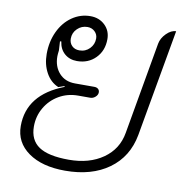

<svg xmlns="http://www.w3.org/2000/svg" viewBox="-71 -661 710 738"><g transform="rotate(10 284.0 -292.0)"><path d="M33 -131Q33 -254 173 -308L172 -311L149 -303Q118 -316 100.5 -348Q83 -380 83 -421Q83 -469 101.5 -508.5Q120 -548 152.5 -570.5Q185 -593 224 -593Q258 -593 280.5 -571.5Q303 -550 303 -517Q303 -472 274.5 -443Q246 -414 202 -414Q173 -414 153.5 -431Q134 -448 130 -478L125 -477L127 -442Q125 -426 125 -419Q125 -379 148 -353.5Q171 -328 210 -328H285Q295 -328 300.5 -323Q306 -318 306 -310Q306 -300 297 -292Q288 -284 277 -284H230Q189 -284 155.5 -264.5Q122 -245 102.5 -211.5Q83 -178 83 -138Q83 -85 120 -60Q157 -35 237 -35Q317 -35 370.5 -72.5Q424 -110 435 -175L498 -534Q502 -556 520.5 -574.5Q539 -593 558 -593L484 -175Q468 -88 401 -39.5Q334 9 230 9Q140 9 86.5 -29Q33 -67 33 -131ZM260 -512Q260 -528 248.5 -539Q237 -550 220 -550Q197 -550 180.5 -534Q164 -518 164 -495Q164 -478 175 -467Q186 -456 204 -456Q228 -456 244 -472.5Q260 -489 260 -512Z"/></g></svg>

Font: K2D Thin
Style: Italic
Weight: 100
Italic angle: -10°
Designer: Katatrad Aksorn Co.,Ltd.
Foundry: Cadson Demak Co.,Ltd.
Version: Version 1.000; ttfautohint (v1.6)